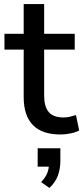

<svg xmlns="http://www.w3.org/2000/svg" viewBox="-20 -655 411 948"><path d="M279 9Q187 9 142 -38Q97 -85 97 -174V-410H2V-488H97V-635H198V-488H349V-410H198V-182Q198 -129 220.5 -102Q243 -75 294 -75Q310 -75 325 -78.5Q340 -82 355 -87L371 -11Q356 -2 329.5 3.5Q303 9 279 9ZM224 273 183 244Q202 224 210.5 206Q219 188 221 168H166V77H278V140Q278 179 265.5 212.5Q253 246 224 273Z"/></svg>

Font: Nunito Sans SemiBold
Style: Regular
Weight: 600
Designer: Vernon Adams
Foundry: Vernon Adams
Version: Version 3.101; ttfautohint (v1.8.4.7-5d5b);gftools[0.9.27]